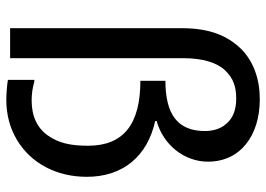

<svg xmlns="http://www.w3.org/2000/svg" viewBox="-134 -671 816 588"><g transform="rotate(90 274.0 -377.0)"><path d="M521.5 -234.9C521.5 -345.7 458.5 -420.4 350.6 -444.3V-448.7C424.3 -469.2 475.1 -533.7 475.1 -606C475.1 -705.6 394.5 -764.6 284.2 -764.6C222.2 -764.6 168 -745.6 129.4 -707C88.4 -664.6 66.4 -608.9 66.4 -527.3V0H158.2V-530.3C158.2 -590.3 171.9 -633.8 195.8 -658.7C219.7 -683.6 245.6 -692.4 282.2 -692.4C316.9 -692.4 342.8 -682.1 359.9 -661.1C375 -644 381.3 -620.1 381.3 -596.7C381.3 -512.2 329.1 -475.6 227.5 -475.6V-398.9C359.9 -398.9 426.3 -347.7 426.3 -238.8C426.3 -184.6 418 -148.4 395 -115.7C373 -84 336.9 -65.9 288.1 -65.9C267.6 -65.9 248 -68.8 229.5 -74.2H224.6V6.8C237.8 9.3 269.5 11.7 284.2 11.7C330.6 11.7 371.6 1 407.7 -20.5C479.5 -63 521.5 -141.1 521.5 -234.9Z"/></g></svg>

Font: SG Kara SemiBold
Style: Regular
Weight: 400
Designer: Damoon Khanjanzadeh
Version: Version 1.000